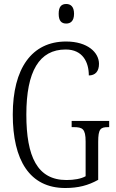

<svg xmlns="http://www.w3.org/2000/svg" viewBox="-20 -932 581 962"><path d="M312 -814C333 -814 351 -826 351 -863C351 -900 333 -912 312 -912C289 -912 274 -900 274 -863C274 -826 289 -814 312 -814ZM307 10C372 10 422 -3 472 -31V-221C472 -287 484 -295 522 -295H527V-326H339V-295H349C393 -295 409 -287 409 -223V-49C386 -36 351 -30 313 -30C167 -30 112 -147 112 -358C112 -575 177 -684 309 -684C395 -684 425 -620 425 -554C457 -554 476 -574 476 -612C476 -669 419 -724 311 -724C139 -724 44 -589 44 -358C44 -130 128 10 307 10Z"/></svg>

Font: Noto Serif Lao ExtraCondensed Light
Style: Regular
Weight: 300
Width: 2
Designer: Monotype Design Team
Foundry: Monotype Imaging Inc.
Version: Version 2.003